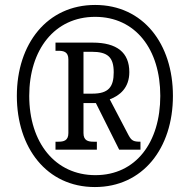

<svg xmlns="http://www.w3.org/2000/svg" viewBox="-20 -745 766 775"><path d="M363 10C556 10 678 -146 678 -358C678 -568 558 -725 364 -725C170 -725 48 -568 48 -358C48 -149 168 10 363 10ZM365 -38C203 -38 98 -169 98 -358C98 -544 200 -677 364 -677C527 -677 627 -546 627 -358C627 -171 529 -38 365 -38ZM204 -141H371V-173H358C336 -173 317 -177 317 -208V-329H367L461 -141H547V-173C519 -173 511 -177 499 -199L423 -344C463 -359 502 -390 502 -454C502 -533 452 -573 354 -573H204V-540H215C237 -540 256 -536 256 -505V-208C256 -177 237 -173 215 -173H204ZM353 -367H317V-536H350C415 -536 439 -514 439 -453C439 -394 418 -367 353 -367Z"/></svg>

Font: Noto Serif Bengali Condensed Medium
Style: Regular
Weight: 500
Width: 3
Designer: Juan Bruce, Universal Thirst, Indian Type Foundry and the Monotype Design Team.
Foundry: Monotype Imaging Inc.
Version: Version 2.003